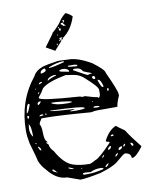

<svg xmlns="http://www.w3.org/2000/svg" viewBox="-105 -1036 913 1160"><g transform="rotate(-10 351.0 -456.5)"><path d="M347.7 -680.7Q404.3 -680.7 486.3 -632.8Q555.7 -581.1 555.7 -561.5Q609.4 -444.3 609.4 -424.8L610.4 -414.1Q589.8 -367.2 589.8 -349.6L582 -347.7H465.8Q449.2 -347.7 427.7 -342.8Q231.4 -358.4 154.3 -358.4H125Q108.4 -334 108.4 -325.2Q118.2 -307.6 118.2 -277.3Q118.2 -224.6 133.8 -215.8L135.7 -209V-208L127 -210.9V-208L140.6 -194.3Q140.6 -174.8 165 -149.4Q209 -70.3 261.7 -51.8Q303.7 -37.1 364.3 -37.1Q373 -37.1 402.3 -53.7Q428.7 -61.5 504.9 -142.6V-146.5Q504.9 -149.4 487.3 -151.4L484.4 -158.2Q515.6 -218.8 559.6 -236.3Q564.5 -230.5 609.4 -199.2Q639.6 -151.4 689.5 -89.8V-85Q645.5 -28.3 626 -28.3H621.1Q621.1 -58.6 585 -62.5Q577.1 -62.5 525.4 -17.6Q497.1 4.9 418 28.3Q327.1 46.9 293 46.9L215.8 19.5Q151.4 19.5 96.7 -50.8Q73.2 -74.2 58.6 -110.4Q58.6 -119.1 28.3 -222.7Q19.5 -266.6 19.5 -297.9V-299.8Q19.5 -482.4 127 -616.2Q142.6 -649.4 190.4 -666Q218.8 -673.8 268.6 -680.7Q280.3 -685.5 347.7 -680.7ZM222.7 -650.4H224.6Q250 -650.4 306.6 -667Q318.4 -668 318.4 -672.9L315.4 -675.8H313.5Q275.4 -675.8 224.6 -655.3L222.7 -653.3ZM168 -629.9V-627.9L171.9 -625H172.9Q200.2 -631.8 200.2 -638.7V-646.5L195.3 -652.3H192.4Q168 -644.5 168 -629.9ZM336.9 -643.6V-639.6Q336.9 -634.8 391.6 -631.8L393.6 -632.8V-636.7Q393.6 -641.6 377 -643.6ZM281.2 -623V-621.1Q281.2 -616.2 336.9 -607.4L338.9 -609.4V-614.3Q328.1 -629.9 302.7 -629.9H297.9Q281.2 -627.9 281.2 -623ZM363.3 -614.3V-612.3Q440.4 -568.4 446.3 -568.4H448.2L461.9 -573.2L468.8 -571.3L470.7 -573.2V-575.2Q463.9 -580.1 448.2 -584L420.9 -595.7Q411.1 -619.1 377 -619.1H373Q363.3 -618.2 363.3 -614.3ZM202.1 -575.2Q214.8 -585.9 256.8 -598.6V-600.6L254.9 -602.5H241.2Q202.1 -594.7 202.1 -575.2ZM130.9 -486.3V-482.4Q130.9 -464.8 377 -448.2L390.6 -443.4L407.2 -445.3Q464.8 -426.8 480.5 -426.8Q480.5 -422.9 489.3 -420.9Q498 -431.6 498 -443.4V-468.8Q498 -487.3 429.7 -547.9Q400.4 -578.1 359.4 -584L313.5 -590.8Q201.2 -569.3 166 -536.1Q152.3 -510.7 130.9 -486.3ZM145.5 -566.4V-563.5H147.5Q166 -568.4 166 -573.2V-575.2H159.2Q150.4 -575.2 145.5 -566.4ZM468.8 -547.9Q472.7 -537.1 482.4 -537.1H484.4L487.3 -541V-549.8L480.5 -556.6Q468.8 -556.6 468.8 -547.9ZM117.2 -537.1V-536.1H120.1L124 -539.1V-541H120.1ZM498 -529.3Q511.7 -486.3 520.5 -481.4H525.4L528.3 -484.4Q517.6 -527.3 504.9 -527.3L502.9 -529.3ZM131.8 -506.8V-504.9Q138.7 -507.8 138.7 -516.6V-518.6Q131.8 -515.6 131.8 -506.8ZM545.9 -465.8V-457L548.8 -452.1Q555.7 -454.1 555.7 -461.9V-465.8L552.7 -468.8H548.8ZM117.2 -450.2V-445.3L120.1 -441.4H122.1Q131.8 -447.3 137.7 -457V-460.9H131.8Q122.1 -460.9 117.2 -450.2ZM60.5 -459Q49.8 -449.2 43 -404.3H44.9Q52.7 -404.3 69.3 -452.1Q67.4 -459 60.5 -459ZM199.2 -441.4V-438.5Q225.6 -420.9 293 -420.9H304.7L322.3 -422.9V-427.7Q259.8 -440.4 199.2 -441.4ZM443.4 -406.2V-402.3H448.2V-406.2ZM185.5 -395.5V-392.6Q217.8 -385.7 329.1 -379.9L330.1 -378.9V-377L301.8 -373Q301.8 -368.2 336.9 -368.2Q393.6 -368.2 393.6 -375Q393.6 -388.7 185.5 -395.5ZM43 -386.7 42 -378.9Q43 -370.1 46.9 -370.1Q51.8 -370.1 53.7 -383.8L48.8 -386.7ZM152.3 -381.8V-375H159.2V-379.9L158.2 -381.8V-383.8ZM115.2 -373V-372.1H117.2L140.6 -375V-377L135.7 -381.8H131.8Q119.1 -381.8 115.2 -373ZM445.3 -370.1Q445.3 -365.2 468.8 -365.2L482.4 -366.2V-368.2Q482.4 -375 455.1 -375Q445.3 -373 445.3 -370.1ZM43 -335.9 42 -334V-331.1L43 -329.1Q40 -322.3 40 -310.5V-304.7Q40 -282.2 53.7 -260.7H56.6Q56.6 -327.1 43 -335.9ZM62.5 -217.8V-214.8L65.4 -210.9H69.3V-214.8L65.4 -217.8ZM76.2 -194.3 74.2 -192.4V-190.4Q82 -168 89.8 -168L90.8 -169.9V-171.9Q90.8 -182.6 76.2 -194.3ZM518.6 -181.6 521.5 -178.7H527.3Q536.1 -178.7 537.1 -183.6L532.2 -188.5H530.3Q521.5 -188.5 518.6 -181.6ZM487.3 -103.5 489.3 -101.6H491.2Q504.9 -101.6 509.8 -120.1V-122.1Q495.1 -122.1 487.3 -103.5ZM582 -106.4 583 -105.5H586.9Q595.7 -109.4 595.7 -119.1V-120.1H591.8Q582 -113.3 582 -106.4ZM629.9 -120.1 627.9 -119.1V-117.2Q632.8 -99.6 639.6 -99.6H641.6L644.5 -103.5V-105.5Q641.6 -120.1 629.9 -120.1ZM550.8 -91.8 554.7 -87.9Q575.2 -94.7 575.2 -106.4V-108.4H573.2Q553.7 -108.4 550.8 -91.8ZM445.3 -60.5H448.2Q456.1 -64.5 460 -74.2L459 -76.2Q445.3 -68.4 445.3 -60.5ZM525.4 -53.7H530.3Q543.9 -66.4 543.9 -72.3H542Q525.4 -66.4 525.4 -53.7ZM135.7 -42V-37.1Q136.7 -29.3 159.2 -21.5L165 -16.6V-17.6Q148.4 -39.1 140.6 -42ZM233.4 -37.1V-35.2Q233.4 -29.3 261.7 -23.4L263.7 -24.4V-26.4Q244.1 -37.1 234.4 -37.1ZM309.6 -21.5V-17.6H315.4V-21.5ZM455.1 -1Q468.8 -1 477.5 -21.5H473.6Q455.1 -10.7 455.1 -1ZM361.3 12.7 332 9.8H327.1Q314.5 9.8 313.5 14.6V16.6L318.4 21.5H342.8Q387.7 21.5 441.4 7.8V5.9Q439.5 -1 425.8 -1H418.9Q387.7 -1 361.3 12.7ZM329.1 -809.6Q325.2 -806.6 322.3 -805.7Q331.1 -816.4 335 -818.4V-819.3H325.2L315.4 -817.4L314.5 -815.4L321.3 -805.7L325.2 -798.8L290 -759.8L278.3 -746.1L224.6 -776.4L278.3 -849.6Q279.3 -852.5 280.3 -855Q281.2 -857.4 284.2 -858.4Q323.2 -893.6 336.4 -915.5Q349.6 -937.5 377.9 -960Q403.3 -949.2 418 -932.6Q391.6 -851.6 336.9 -814.5V-811.5L326.2 -799.8L330.1 -809.6ZM352.5 -900.4Q372.1 -921.9 354.5 -919.9H351.6V-917L357.4 -908.2V-907.2L352.5 -905.3H341.8L338.9 -902.3L337.9 -900.4L338.9 -898.4Q348.6 -891.6 354.5 -883.8Q354.5 -889.6 369.1 -883.8ZM333 -863.3Q335 -873 330.1 -875H326.2L322.3 -872.1Q319.3 -860.4 330.1 -861.3L333 -862.3ZM294.9 -787.1 293 -783.2 298.8 -775.4H300.8L297.9 -787.1ZM317.4 -808.6 312.5 -803.7V-801.8L315.4 -796.9L318.4 -800.8L319.3 -805.7ZM321.3 -884.8 318.4 -883.8Q318.4 -877 320.3 -876L324.2 -877V-879.9ZM308.6 -840.8H305.7V-836.9L307.6 -835H310.5V-837.9Z"/></g></svg>

Font: Love Ya Like A Sister
Style: Regular
Weight: 400
Designer: Kimberly Geswein
Foundry: Kimberly Geswein
Version: Version 1.002 2007